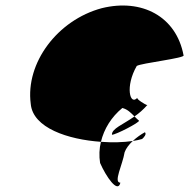

<svg xmlns="http://www.w3.org/2000/svg" viewBox="-20 -564 672 681"><path d="M89 -196C96 -110 222 -69 338 -61C349 -107 375 -149 414 -181C433 -176 444 -164 457 -151C473 -162 488 -175 502 -191C495 -193 464 -212 467 -217C441 -188 423 -257 465 -330C479 -340 640 -358 631 -368C605 -506 483 -570 341 -535C184 -493 70 -341 89 -196ZM338 -61C332 -37 331 -11 335 14C356 62 398 124 407 84C381 84 415 20 422 -24C427 -38 438 -52 451 -64C418 -59 379 -58 338 -61ZM377 -86C391 -86 476 -130 473 -136C467 -141 462 -146 457 -151C416 -122 376 -108 377 -86ZM467 -217C467 -217 467 -218 467 -218C467 -218 467 -217 467 -217ZM451 -64C463 -66 475 -68 484 -71C490 -76 501 -88 494 -95C481 -88 465 -77 451 -64ZM503 -192 502 -191C503 -191 504 -191 503 -190Z"/></svg>

Font: Ampere
Style: SCIta
Weight: 400
Version: Version 1